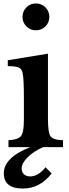

<svg xmlns="http://www.w3.org/2000/svg" viewBox="-20 -850 401 1109"><path d="M243 116 278 152Q211 239 112 239Q2 239 2 151Q2 60 154 0H29V-40Q85 -43 101.5 -64.5Q118 -86 118 -157V-280Q118 -396 111 -427Q106 -452 88.5 -460Q71 -468 25 -468V-502L257 -540V-164Q257 -84 271.5 -63Q286 -42 344 -40V0H229Q174 24 139.5 58.5Q105 93 105 124Q105 144 118.5 156.5Q132 169 154 169Q201 169 243 116ZM110 -752Q110 -785 132.5 -807.5Q155 -830 187 -830Q220 -830 242.5 -807.5Q265 -785 265 -752Q265 -720 242.5 -697.5Q220 -675 187 -675Q155 -675 132.5 -697.5Q110 -720 110 -752Z"/></svg>

Font: Libre Baskerville
Style: Bold
Weight: 700
Designer: Pablo Impallari, Rodrigo Fuenzalida
Foundry: Pablo Impallari, Rodrigo Fuenzalida
Version: Version 1.000